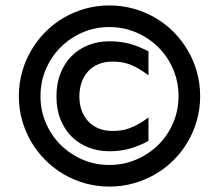

<svg xmlns="http://www.w3.org/2000/svg" viewBox="-20 -691 811 711"><path d="M721.2 -335Q721.2 -288.6 709.2 -245.8Q697.3 -203.1 675.3 -165.8Q653.3 -128.4 622.8 -97.9Q592.3 -67.4 554.7 -45.7Q517.1 -23.9 474.1 -12Q431.2 0 384.8 0Q338.9 0 295.9 -12Q252.9 -23.9 215.8 -45.7Q178.7 -67.4 148.2 -97.9Q117.7 -128.4 95.7 -165.8Q73.7 -203.1 61.8 -245.8Q49.8 -288.6 49.8 -335Q49.8 -381.3 61.8 -424.3Q73.7 -467.3 95.7 -504.6Q117.7 -542 148.2 -572.8Q178.7 -603.5 215.8 -625.2Q252.9 -647 295.7 -658.9Q338.4 -670.9 384.8 -670.9Q431.2 -670.9 474.1 -658.9Q517.1 -647 554.7 -625.2Q592.3 -603.5 622.8 -572.8Q653.3 -542 675.3 -504.6Q697.3 -467.3 709.2 -424.3Q721.2 -381.3 721.2 -335ZM529.8 -168.9Q494.6 -150.4 460.4 -140.6Q426.3 -130.9 384.8 -130.9Q343.8 -130.9 307.9 -144.8Q272 -158.7 245.6 -184.8Q219.2 -210.9 204.1 -248.5Q189 -286.1 189 -334Q189 -381.8 204.1 -419.7Q219.2 -457.5 245.6 -483.9Q272 -510.3 307.9 -524.2Q343.8 -538.1 384.8 -538.1Q405.3 -538.1 423.6 -535.9Q441.9 -533.7 459.5 -529.1Q477.1 -524.4 494.4 -517.3Q511.7 -510.3 529.8 -501V-412.1Q509.8 -427.2 492.7 -437Q475.6 -446.8 460 -452.6Q444.3 -458.5 428.7 -460.7Q413.1 -462.9 396 -462.9Q367.7 -462.9 345.2 -453.6Q322.8 -444.3 306.9 -427.5Q291 -410.6 282.5 -386.7Q273.9 -362.8 273.9 -334Q273.9 -305.2 282.5 -281.7Q291 -258.3 306.9 -241.5Q322.8 -224.6 345.2 -215.3Q367.7 -206.1 396 -206.1Q413.1 -206.1 428.7 -208.3Q444.3 -210.4 460 -216.3Q475.6 -222.2 492.7 -231.7Q509.8 -241.2 529.8 -255.9ZM129.9 -335Q129.9 -282.2 149.9 -235.6Q169.9 -189 204.6 -154.5Q239.3 -120.1 285.6 -100.1Q332 -80.1 384.8 -80.1Q438 -80.1 484.6 -100.1Q531.2 -120.1 566.2 -154.5Q601.1 -189 621.1 -235.6Q641.1 -282.2 641.1 -335Q641.1 -388.2 621.1 -434.8Q601.1 -481.4 566.2 -516.1Q531.2 -550.8 484.6 -570.8Q438 -590.8 384.8 -590.8Q332 -590.8 285.6 -570.8Q239.3 -550.8 204.6 -516.1Q169.9 -481.4 149.9 -434.8Q129.9 -388.2 129.9 -335Z"/></svg>

Font: Syncopate
Style: Bold
Weight: 700
Designer: Astigmatic (AOETI)
Foundry: Astigmatic (AOETI)
Version: Version 1.001 2011